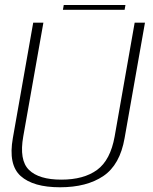

<svg xmlns="http://www.w3.org/2000/svg" viewBox="-20 -768 632 792"><path d="M227.5 4.5Q338 4.5 406.5 -42Q475 -88.5 494 -198.5L578 -674.5H535.5L453 -205.5Q435.5 -107.5 380.5 -67.2Q325.5 -27 233 -27Q140.5 -27 99.5 -67.2Q58.5 -107.5 76 -205.5L159 -674.5H117L33 -198.5Q13.5 -88.5 65.2 -42Q117 4.5 227.5 4.5ZM239.5 -727.5H494L497.5 -747.5H243Z"/></svg>

Font: Anybody UltraCondensed Thin ExtraLight
Style: Italic
Weight: 250
Italic angle: -10°
Version: Version 1.111